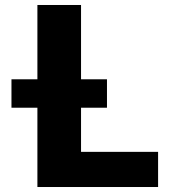

<svg xmlns="http://www.w3.org/2000/svg" viewBox="-20 -750 704 770"><path d="M26 -318V-432H130V-730H305V-432H409V-318H305V-141H614V0H130V-318Z"/></svg>

Font: Mplus 1p ExtraBold
Style: Regular
Weight: 800
Version: Version 1.061